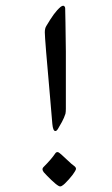

<svg xmlns="http://www.w3.org/2000/svg" viewBox="-20 -645 399 686"><path d="M159.2 -293.9Q140.1 -506.8 140.1 -529.3Q140.1 -543.9 145.5 -552.2Q160.2 -577.1 172.1 -593.5Q184.1 -609.9 196.8 -620.6Q202.1 -624.5 205.6 -624.5Q208.5 -624.5 210.7 -621.8Q212.9 -619.1 212.9 -615.2L213.9 -564.9Q215.3 -462.4 215.3 -460.9V-256.3Q215.3 -245.6 213.9 -238.8Q209.5 -224.6 201.2 -209.2Q192.9 -193.8 186.5 -183.6Q185.5 -182.6 183.3 -179.7Q181.2 -176.8 177.7 -176.8Q169.4 -176.8 167 -202.1ZM131.8 -40Q131.8 -44.4 134.8 -47.4Q164.1 -76.7 177.7 -97.2Q180.7 -101.6 185.5 -101.6Q188 -101.6 190.2 -99.9Q192.4 -98.1 193.4 -97.7Q198.2 -94.2 217.8 -75.7Q238.8 -55.7 244.1 -52.7Q251.5 -47.4 251.5 -42Q251.5 -39.6 249.8 -36.6Q248 -33.7 247.1 -31.7Q242.2 -22.5 226.1 -4.2Q210 14.2 201.2 19Q198.2 21 195.3 21Q191.9 21 189 19Q180.2 14.2 163.6 -1.7Q147 -17.6 136.2 -29.8Q131.8 -36.1 131.8 -40Z"/></svg>

Font: David Libre
Style: Regular
Weight: 400
Version: Version 1.000